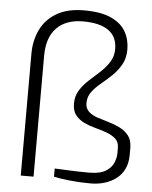

<svg xmlns="http://www.w3.org/2000/svg" viewBox="-54 -813 686 867"><g transform="rotate(5 288.5 -380.0)"><path d="M389 8Q339 8 293 3Q247 -2 222 -8V-45Q249 -44 290.5 -42Q332 -40 378 -40Q428 -40 454 -56.5Q480 -73 489 -96Q498 -119 498 -137V-163Q498 -189 482 -203.5Q466 -218 442 -227Q418 -236 390.5 -243Q363 -250 338.5 -261.5Q314 -273 298.5 -292.5Q283 -312 283 -345Q283 -379 299.5 -405.5Q316 -432 340.5 -454Q365 -476 389.5 -498.5Q414 -521 430.5 -547Q447 -573 447 -606Q447 -662 407.5 -690Q368 -718 292 -718Q215 -718 172.5 -674.5Q130 -631 130 -548V0H72V-552Q72 -612 95.5 -661Q119 -710 168 -739Q217 -768 293 -768Q370 -768 416 -746.5Q462 -725 482 -689Q502 -653 502 -609Q502 -569 485.5 -540Q469 -511 445 -488Q421 -465 396.5 -445Q372 -425 355.5 -403Q339 -381 339 -352Q339 -328 354.5 -313.5Q370 -299 394.5 -291Q419 -283 446.5 -275Q474 -267 498 -255Q522 -243 538 -222.5Q554 -202 554 -166V-136Q554 -99 541 -72Q528 -45 505 -27.5Q482 -10 452.5 -1Q423 8 389 8Z"/></g></svg>

Font: Exo Thin Light
Style: Regular
Weight: 300
Version: Version 2.000